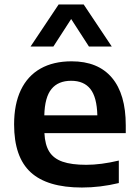

<svg xmlns="http://www.w3.org/2000/svg" viewBox="-20 -828 618 858"><path d="M542 -233H178.5Q181 -181 200.2 -150.2Q219.5 -119.5 259.5 -105.5Q299.5 -91.5 365.5 -91.5Q431 -91.5 511 -110.5V-10Q428 10 346 10Q191.5 10 117.2 -58Q43 -126 43 -272Q43 -362.5 73.2 -425.8Q103.5 -489 161 -521.5Q218.5 -554 300 -554Q418 -554 480 -480.8Q542 -407.5 542 -268ZM178 -312.5H415Q413 -393.5 384 -430.2Q355 -467 298 -467Q240 -467 210 -430.2Q180 -393.5 178 -312.5ZM479.5 -620H377.5L298 -743L218.5 -620H116.5L242 -808H354Z"/></svg>

Font: Encode Sans Semi Expanded SmBd
Style: Regular
Weight: 600
Width: 6
Designer: Multiple Designers
Foundry: Impallari Type
Version: Version 2.000